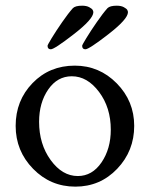

<svg xmlns="http://www.w3.org/2000/svg" viewBox="-20 -662 538 688"><path d="M398.4 -641.6Q414.1 -641.6 423.8 -636.2Q433.6 -630.9 436 -626.5Q438.5 -622.1 438.5 -618.2Q438.5 -593.8 368.7 -539.6Q298.8 -485.4 286.1 -485.4Q274.4 -485.4 274.4 -498Q274.4 -501 289.6 -525.9Q304.7 -550.8 326.7 -582.5Q348.6 -614.3 365.2 -632.8Q374 -641.6 398.4 -641.6ZM274.4 -641.6Q290 -641.6 299.8 -636.2Q309.6 -630.9 312 -626.5Q314.5 -622.1 314.5 -618.2Q314.5 -593.8 244.6 -539.6Q174.8 -485.4 162.1 -485.4Q150.4 -485.4 150.4 -498Q150.4 -501 165.5 -525.9Q180.7 -550.8 202.6 -582.5Q224.6 -614.3 241.2 -632.8Q250 -641.6 274.4 -641.6ZM237.3 -388.7Q185.5 -388.7 152.8 -341.3Q120.1 -293.9 120.1 -225.6Q120.1 -145.5 161.6 -88.4Q203.1 -31.2 258.8 -31.2Q310.5 -31.2 343.8 -80.1Q377 -128.9 377 -197.3Q377 -276.4 335 -332.5Q293 -388.7 237.3 -388.7ZM248 -426.8Q335.9 -426.8 398.4 -363.3Q460.9 -299.8 460.9 -210.9Q460.9 -121.1 399.9 -57.1Q338.9 6.8 250 6.8Q161.1 6.8 98.6 -57.1Q36.1 -121.1 36.1 -210.9Q36.1 -301.8 96.7 -364.3Q157.2 -426.8 248 -426.8Z"/></svg>

Font: Crimson Text
Style: Roman
Weight: 400
Version: Version 0.13